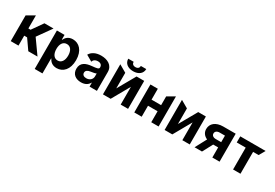

<svg xmlns="http://www.w3.org/2000/svg" viewBox="56 -1887 4637 3243"><g transform="rotate(30 2374.0 -266.0)"><path d="M60.4 -501.8V0H211.6V-193.5H268.1L402.7 0H582.4L387.4 -274.9L580.3 -545.5H402.7L254.3 -333.8H211.6V-589.1Z M646 -545.5V204.5H797.2V-87.4H801.8C822.8 -41.9 868.6 8.9 956.7 8.9C1081 8.9 1177.9 -89.5 1177.9 -272C1177.9 -459.5 1076.7 -552.6 957 -552.6C865.8 -552.6 822.1 -498.2 801.8 -453.8H795.1V-545.5ZM908.7 -432.2C983.7 -432.2 1023.4 -367.2 1023.4 -272.7C1023.4 -177.6 983 -111.5 908.7 -111.5C835.9 -111.5 794 -175.4 794 -272.7C794 -370 835.2 -432.2 908.7 -432.2Z M1252.8 -152.3C1252.8 -44.4 1329.9 10.3 1433.9 10.3C1514.6 10.3 1566.8 -24.9 1593.4 -75.6H1597.7V0H1741.1V-367.9C1741.1 -497.9 1631 -552.6 1509.6 -552.6C1405.9 -552.6 1330.6 -513.5 1293.3 -447.4L1411.9 -379.3C1422.2 -415.5 1454.5 -442.1 1508.9 -442.1C1560.4 -442.1 1589.8 -416.2 1589.8 -371.4V-369.3C1589.8 -334.2 1552.6 -329.5 1457.7 -320.3C1349.8 -310.4 1252.8 -274.1 1252.8 -152.3ZM1485.8 -228.3C1518.8 -233 1572.8 -240.8 1590.9 -252.8V-195C1590.9 -137.8 1543.7 -94.1 1477.3 -94.1C1430.8 -94.1 1397.4 -115.8 1397.4 -157.3C1397.4 -199.9 1432.5 -220.9 1485.8 -228.3Z M1858.7 -587V0H2008.9L2204.5 -346.9V0H2348.7V-545.5H2199.6L2003.2 -199.6V-503.6ZM2103.3 -592.3C2210.9 -592.3 2278.8 -649.9 2279.1 -735.8H2173.7C2173.7 -702.4 2153.8 -672.2 2103.3 -672.2C2051.5 -672.2 2032.3 -703.1 2032.7 -735.8H1927.9C1927.9 -649.9 1995.7 -592.3 2103.3 -592.3Z M2469.8 0H2614.3V-214.1H2800.8V0H2944.2V-586.3L2800.8 -503.6V-333.1H2614.3V-545.5H2469.8Z M3211.6 0 3407.3 -346.9V0H3551.5V-545.5H3402.3L3206 -199.6V-503.6L3061.4 -587V0Z M3790.5 0 3895.2 -196.7H3992.2V0H4133.2V-545.5H3889.9C3748.6 -545.5 3660.5 -473 3661.2 -366.5C3660.9 -300.1 3698.2 -248.2 3763.1 -219.8L3645.6 0ZM3805.4 -362.2C3804.7 -397 3834.2 -426.8 3889.9 -426.8H3992.2V-299H3888.5C3833.5 -299 3804.7 -326.7 3805.4 -362.2Z M4222.3 -545.5V-426.5H4396.7V0H4540.8V-426.5H4648.1L4716.6 -545.5Z"/></g></svg>

Font: Inter-Hewn
Style: Bold
Weight: 700
Designer: Rasmus Andersson
Foundry: rsms
Version: Version 3.012;git-f93a4a705